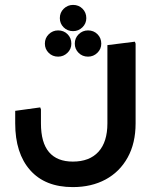

<svg xmlns="http://www.w3.org/2000/svg" viewBox="-20 -532 624 783"><path d="M277 231Q164 231 103 162Q42 93 42 -29H147Q147 50 180 88.5Q213 127 277 127Q345 127 381.5 87Q418 47 418 -29H533Q533 52 500.5 110.5Q468 169 410.5 200Q353 231 277 231ZM42 -29V-80L144 -94L147 -86V-29ZM418 -29V-348L530 -362L533 -354V-29ZM217 -301Q194 -301 178.5 -316.5Q163 -332 163 -354Q163 -377 179 -392.5Q195 -408 217 -408Q240 -408 255.5 -392.5Q271 -377 271 -354Q271 -332 255 -316.5Q239 -301 217 -301ZM339 -301Q316 -301 300.5 -316.5Q285 -332 285 -354Q285 -377 301 -392.5Q317 -408 339 -408Q362 -408 377.5 -392.5Q393 -377 393 -354Q393 -332 377 -316.5Q361 -301 339 -301ZM278 -405Q255 -405 239.5 -420.5Q224 -436 224 -458Q224 -481 240 -496.5Q256 -512 278 -512Q301 -512 316.5 -496.5Q332 -481 332 -458Q332 -436 316 -420.5Q300 -405 278 -405Z"/></svg>

Font: Fustat
Style: Bold
Weight: 700
Designer: Mohamed Gaber, Khaled Hosny, Laura Garcia Mut
Foundry: Kief Type Foundry, Alif Type Foundry, Hard Type Foundry
Version: Version 1.007